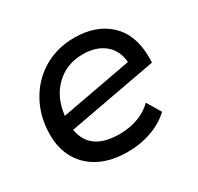

<svg xmlns="http://www.w3.org/2000/svg" viewBox="-122 -678 850 826"><g transform="rotate(-30 303.0 -264.5)"><path d="M574 -300Q574 -284 573 -275L135 -194Q154 -78 300 -78Q350 -78 393 -94Q436 -110 464 -139L505 -70Q466 -33 410.5 -13.5Q355 6 292 6Q214 6 157 -22Q100 -50 69 -102Q38 -154 38 -224Q38 -312 76.5 -383Q115 -454 182.5 -494.5Q250 -535 336 -535Q445 -535 509.5 -474Q574 -413 574 -300ZM134 -264 485 -329Q480 -389 439 -422Q398 -455 333 -455Q252 -455 198 -403Q144 -351 134 -264Z"/></g></svg>

Font: Montserrat Alternates Medium
Style: Italic
Weight: 500
Italic angle: -11.3°
Designer: Julieta Ulanovsky
Foundry: Julieta Ulanovsky
Version: Version 7.200